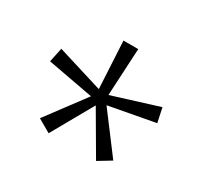

<svg xmlns="http://www.w3.org/2000/svg" viewBox="-95 -979 702 664"><g transform="rotate(30 256.0 -647.0)"><path d="M285 -851 275 -662 458 -719 470 -662 287 -628 403 -474 352 -443 255 -609 162 -444 110 -474 225 -628 42 -662 54 -719 236 -663 226 -851Z"/></g></svg>

Font: Noto Sans Tamil UI Condensed Light
Style: Regular
Weight: 300
Width: 3
Designer: Jelle Bosma - Monotype Design Team
Foundry: Monotype Imaging Inc.
Version: Version 2.004; ttfautohint (v1.8.4.7-5d5b)